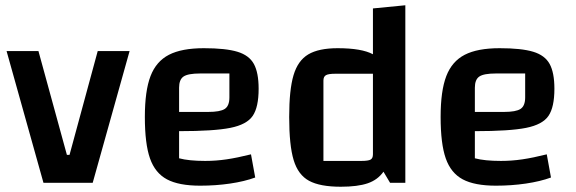

<svg xmlns="http://www.w3.org/2000/svg" viewBox="-20 -694 2188 729"><path d="M126 -500 234 -106H244L351 -500H472L332 0H145L5 -500Z M933 -108 949 -20Q908 -5 853.5 3Q799 11 740 11Q659 11 614 -13Q569 -37 549.5 -92.5Q530 -148 530 -250Q530 -349 551.5 -405Q573 -461 621.5 -486Q670 -511 754 -511Q837 -511 881.5 -497.5Q926 -484 944 -451Q962 -418 962 -357Q962 -287 939.5 -254Q917 -221 854.5 -208.5Q792 -196 660 -196V-93Q697 -83 759 -83Q800 -83 840.5 -89Q881 -95 933 -108ZM660 -361V-269H770Q816 -269 833.5 -280.5Q851 -292 851 -324V-415H740Q694 -415 677 -403.5Q660 -392 660 -361Z M1519 -674V0H1461L1436 -42Q1414 -11 1376 2Q1338 15 1274 15Q1195 15 1153.5 -7.5Q1112 -30 1095 -86Q1078 -142 1078 -250Q1078 -353 1094.5 -408.5Q1111 -464 1150.5 -487.5Q1190 -511 1262 -511Q1353 -511 1396 -488V-662ZM1396 -108V-414H1253Q1227 -414 1217.5 -408.5Q1208 -403 1208 -388V-83H1352Q1378 -83 1387 -88Q1396 -93 1396 -108Z M2056 -108 2072 -20Q2031 -5 1976.5 3Q1922 11 1863 11Q1782 11 1737 -13Q1692 -37 1672.5 -92.5Q1653 -148 1653 -250Q1653 -349 1674.5 -405Q1696 -461 1744.5 -486Q1793 -511 1877 -511Q1960 -511 2004.5 -497.5Q2049 -484 2067 -451Q2085 -418 2085 -357Q2085 -287 2062.5 -254Q2040 -221 1977.5 -208.5Q1915 -196 1783 -196V-93Q1820 -83 1882 -83Q1923 -83 1963.5 -89Q2004 -95 2056 -108ZM1783 -361V-269H1893Q1939 -269 1956.5 -280.5Q1974 -292 1974 -324V-415H1863Q1817 -415 1800 -403.5Q1783 -392 1783 -361Z"/></svg>

Font: Changa Medium
Style: Regular
Weight: 500
Designer: Eduardo Rodriguez Tunni
Foundry: Eduardo Rodriguez Tunni
Version: Version 2.002; ttfautohint (v1.5) -l 8 -r 50 -G 150 -x 14 -H